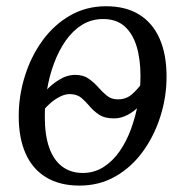

<svg xmlns="http://www.w3.org/2000/svg" viewBox="-20 -570 578 600"><path d="M228.5 10Q167.5 10 124.8 -15.5Q82 -41 60.2 -89.8Q38.5 -138.5 38.5 -206.5Q38.5 -271 57.8 -332.5Q77 -394 112.8 -443.2Q148.5 -492.5 199 -521.5Q249.5 -550.5 311.5 -550.5Q373 -550.5 415 -524.5Q457 -498.5 478.8 -449.2Q500.5 -400 500.5 -330.5Q500.5 -267 481.2 -206.2Q462 -145.5 426.5 -96.5Q391 -47.5 340.8 -18.8Q290.5 10 228.5 10ZM238.5 -29.5Q274.5 -29.5 303.2 -47.8Q332 -66 353.8 -97.2Q375.5 -128.5 389.8 -167.8Q404 -207 411.5 -249.2Q419 -291.5 419 -332Q419 -385.5 406.8 -425.5Q394.5 -465.5 369 -488Q343.5 -510.5 302.5 -510.5Q265.5 -510.5 236.2 -492.2Q207 -474 185.2 -442.8Q163.5 -411.5 148.8 -372Q134 -332.5 127 -289.5Q120 -246.5 120 -205.5Q120 -147 134 -108Q148 -69 174.8 -49.2Q201.5 -29.5 238.5 -29.5ZM336 -200Q307 -200 289.8 -211.5Q272.5 -223 260.2 -237.8Q248 -252.5 234.5 -264Q221 -275.5 198.5 -276Q183.5 -276 168 -268.2Q152.5 -260.5 139.2 -249.2Q126 -238 117 -226.5L122.5 -285.5Q139 -304.5 164 -320.2Q189 -336 215 -336Q240.5 -336 257 -324.2Q273.5 -312.5 286.8 -297.5Q300 -282.5 314 -271Q328 -259.5 348.5 -259.5Q375.5 -259.5 394.5 -277.2Q413.5 -295 424.5 -311.5L415.5 -239.5Q401 -223 379.8 -211.5Q358.5 -200 336 -200Z"/></svg>

Font: Merriweather 60pt Light
Style: Italic
Weight: 300
Italic angle: -7.8°
Version: Version 2.101